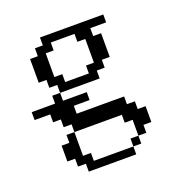

<svg xmlns="http://www.w3.org/2000/svg" viewBox="-134 -339 513 557"><g transform="rotate(-20 122.5 -61.0)"><path d="M194.8 121.6V97.2H219.2V121.6ZM48.3 146V121.6H23.9V97.2H0V48.3H23.9V23.9H48.3V97.2H72.8V121.6H194.8V146ZM219.2 97.2V48.3H194.8V23.9H48.3V0H23.9V-23.9H0V-48.3H-48.3V-72.8H23.9V-97.2H48.3V-72.8H121.6V-48.3H72.8V-23.9H219.2V0H243.7V23.9H268.1V72.8H243.7V97.2ZM146 -121.6V-146H170.4V-219.2H146V-243.7H72.8V-219.2H48.3V-146H72.8V-121.6ZM48.3 -97.2V-121.6H23.9V-146H0V-219.2H23.9V-243.7H48.3V-268.1H243.7V-243.7H194.8V-219.2H219.2V-146H194.8V-121.6H170.4V-97.2Z"/></g></svg>

Font: FS Mondwest Regular
Style: Regular
Weight: 400
Designer: NZWStudios2024
Foundry: https://fontstruct.com
Version: Version 1.0